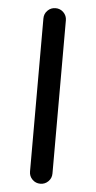

<svg xmlns="http://www.w3.org/2000/svg" viewBox="-53 -766 399 799"><g transform="rotate(5 146.5 -366.5)"><path d="M99.6 -46.9V-686.5Q99.6 -706.1 113.3 -719.7Q127 -733.4 146.5 -733.4Q166 -733.4 179.7 -719.7Q193.4 -706.1 193.4 -686.5V-46.9Q193.4 -27.3 179.7 -13.7Q166 0 146.5 0Q127 0 113.3 -13.7Q99.6 -27.3 99.6 -46.9Z"/></g></svg>

Font: Gen Jyuu GothicX Regular
Style: Regular
Weight: 400
Designer: [Source Han Sans]
Ryoko NISHIZUKA  (kana & ideographs); Paul D. Hunt (Latin, Greek & Cyrillic); Wenlong ZHANG  (bopomofo
Version: Version 1.002.20150607